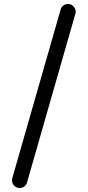

<svg xmlns="http://www.w3.org/2000/svg" viewBox="-20 -780 441 966"><path d="M79 166Q66 166 56 158.5Q46 151 42.5 139.5Q39 128 42 116L285 -732Q288 -744 298.5 -752Q309 -760 322 -760Q335 -760 344.5 -752.5Q354 -745 358.5 -734Q363 -723 359 -710L116 138Q113 150 102.5 158Q92 166 79 166Z"/></svg>

Font: National Park
Style: Regular
Weight: 400
Designer: Andrea Herstowski, Ben Hoepner
Version: Version 1.009